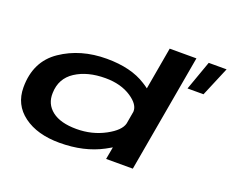

<svg xmlns="http://www.w3.org/2000/svg" viewBox="-125 -991 1443 1202"><g transform="rotate(20 597.0 -390.0)"><path d="M677.5 0 692.5 -82.5Q674 -71.5 652.5 -60Q531 5 368 5Q219.5 5 128.8 -62Q38 -129 38 -245Q38 -417.5 166 -504.2Q294 -591 468 -591Q630.5 -591 731.5 -526Q751 -514 766 -502.5L815.5 -785H993.5L855.5 0ZM722.5 -253 737 -336.5Q739.5 -384 675.5 -427Q605.5 -474 501.5 -474Q382.5 -474 303.5 -422.8Q224.5 -371.5 222 -274Q219 -200 275.2 -156.2Q331.5 -112.5 438 -112.5Q542 -112.5 628 -159Q710.5 -203.5 722.5 -253ZM1005.5 -589 1075.5 -785H1194.5L1112 -589Z"/></g></svg>

Font: Anybody UltraExpanded SemiBold
Style: Italic
Weight: 600
Width: 9
Italic angle: -10°
Designer: Tyler Finck
Foundry: Etcetera Type Company
Version: Version 1.010; ttfautohint (v1.8.3) -l 8 -r 50 -G 200 -x 14 